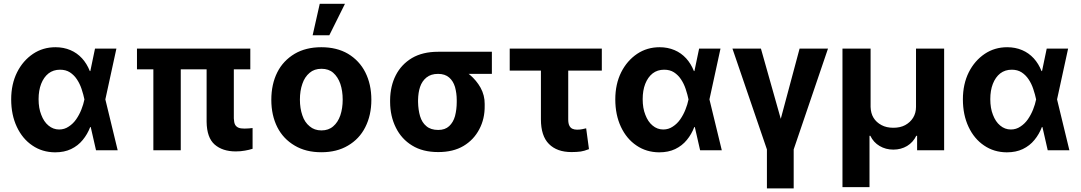

<svg xmlns="http://www.w3.org/2000/svg" viewBox="-20 -806 5797 1030"><path d="M275.4 11.2Q206.5 10.7 153.8 -25.4Q100.6 -61 70.3 -125.5Q40 -189.9 40 -272.9Q40 -355 71.8 -418.5Q103 -480.5 157.2 -517.1Q210.4 -552.7 277.8 -552.7Q321.3 -552.7 357.9 -537.1Q393.6 -522 420.4 -492.7Q445.8 -464.8 461.9 -424.8H507.3L544.9 -273.9L611.3 0H495.1L432.6 -273.9Q428.2 -296.4 417.5 -329.1Q408.2 -356.9 392.6 -380.4Q377.4 -403.3 355 -418Q333 -432.1 302.2 -432.1Q266.1 -432.1 240.2 -412.1Q214.8 -392.1 200.7 -356Q187 -320.8 187 -273.9Q187 -225.6 201.2 -190.4Q215.3 -152.8 239.7 -132.8Q265.1 -111.3 297.4 -111.3Q325.7 -111.3 348.6 -127Q372.1 -142.1 388.7 -166Q405.8 -190.9 416.5 -218.3Q427.7 -246.6 432.6 -271.5L489.7 -545.4H604.5L544.9 -271.5L507.3 -124.5H463.9Q449.2 -85.9 423.8 -55.2Q398.9 -24.4 361.3 -6.3Q324.7 11.2 275.4 11.2Z M714.8 -545.4H1322.8V-434.1H714.8ZM802.7 -545.4H949.7V0H802.7ZM1088.4 -152.8V-545.4H1234.4V-170.9Q1235.4 -147.9 1241.2 -137.2Q1247.1 -126 1260.3 -120.6Q1271 -116.2 1292.5 -116.2Q1301.3 -116.2 1315.9 -117.2Q1320.3 -117.7 1326.9 -118.4Q1333.5 -119.1 1335 -119.1V-7.8Q1314.9 -1.5 1293.9 2Q1271.5 6.3 1244.6 6.3Q1173.8 6.3 1131.3 -30.8Q1089.4 -67.9 1088.4 -152.8Z M1703.6 10.7Q1620.6 10.7 1561 -24.9Q1499.5 -61 1467.8 -123.5Q1435.5 -187.5 1435.5 -270.5Q1435.5 -354.5 1467.8 -418.5Q1499 -480.5 1561 -517.6Q1621.1 -552.7 1703.6 -552.7Q1786.6 -552.7 1846.7 -517.6Q1907.7 -481 1939.5 -418.5Q1972.2 -354 1972.2 -270.5Q1972.2 -188 1939.5 -123.5Q1907.7 -60.5 1846.7 -24.9Q1787.1 10.7 1703.6 10.7ZM1767.6 -128.4Q1792.5 -149.4 1805.7 -187Q1818.4 -225.1 1818.4 -271.5Q1818.4 -318.4 1805.7 -356.4Q1792.5 -393.6 1767.6 -415.5Q1743.2 -437 1704.6 -437Q1666 -437 1641.1 -415.5Q1614.3 -393.1 1602.1 -356.4Q1588.9 -319.3 1588.9 -271.5Q1588.9 -224.6 1602.1 -187Q1614.3 -149.9 1641.1 -128.4Q1666.5 -106.4 1704.6 -106.4Q1742.7 -106.4 1767.6 -128.4ZM1746.6 -616.7H1657.2L1695.3 -785.6H1830.6Z M2072.8 -258.3V-270Q2073.7 -344.2 2103 -401.9Q2132.8 -460.4 2189.9 -494.6Q2247.1 -528.3 2330.1 -528.3Q2340.8 -522.5 2352.1 -505.9Q2360.4 -492.2 2379.4 -473.1Q2396.5 -456.1 2427.2 -446.3Q2465.3 -434.1 2501 -404.3Q2536.1 -374.5 2558.1 -335.4Q2580.6 -293.9 2580.1 -248.5V-238.8Q2581.1 -168.9 2551.3 -112.8Q2521.5 -55.7 2466.3 -22.9Q2411.1 9.8 2331.1 9.8Q2247.6 9.8 2190.9 -25.4Q2133.8 -60.1 2103.5 -121.6Q2073.2 -182.6 2072.8 -258.3ZM2222.7 -270V-258.3Q2223.6 -216.8 2233.4 -183.1Q2243.7 -148.4 2267.1 -129.4Q2290.5 -108.9 2331.1 -108.9Q2367.7 -108.9 2389.6 -129.4Q2411.6 -149.9 2420.9 -183.1Q2430.2 -219.2 2430.2 -258.3V-270Q2430.2 -305.2 2420.9 -339.4Q2411.1 -371.6 2389.6 -390.1Q2367.2 -409.7 2330.1 -409.7Q2291.5 -409.7 2267.6 -390.1Q2243.7 -370.6 2233.4 -339.4Q2223.6 -310.1 2222.7 -270ZM2330.1 -528.3H2618.7V-409.7H2330.1Z M2714.4 -545.4H3208.5V-427.2H2714.4ZM2881.8 -166V-545.4H3028.3V-165.5Q3028.3 -144 3034.2 -132.3Q3040 -120.1 3050.8 -115.2Q3061 -110.4 3075.7 -110.4Q3091.3 -110.4 3102.5 -112.8Q3119.6 -116.2 3124.5 -117.7L3139.6 -5.9Q3112.8 4.4 3095.7 6.8Q3073.7 9.8 3045.9 9.8Q2967.8 9.8 2924.8 -33.7Q2881.8 -76.7 2881.8 -166Z M3516.1 11.2Q3447.3 10.7 3394.5 -25.4Q3341.3 -61 3311 -125.5Q3280.8 -189.9 3280.8 -272.9Q3280.8 -355 3312.5 -418.5Q3343.8 -480.5 3397.9 -517.1Q3451.2 -552.7 3518.6 -552.7Q3562 -552.7 3598.6 -537.1Q3634.3 -522 3661.1 -492.7Q3686.5 -464.8 3702.6 -424.8H3748L3785.6 -273.9L3852.1 0H3735.8L3673.3 -273.9Q3668.9 -296.4 3658.2 -329.1Q3648.9 -356.9 3633.3 -380.4Q3618.2 -403.3 3595.7 -418Q3573.7 -432.1 3543 -432.1Q3506.8 -432.1 3481 -412.1Q3455.6 -392.1 3441.4 -356Q3427.7 -320.8 3427.7 -273.9Q3427.7 -225.6 3441.9 -190.4Q3456.1 -152.8 3480.5 -132.8Q3505.9 -111.3 3538.1 -111.3Q3566.4 -111.3 3589.4 -127Q3612.8 -142.1 3629.4 -166Q3646.5 -190.9 3657.2 -218.3Q3668.5 -246.6 3673.3 -271.5L3730.5 -545.4H3845.2L3785.6 -271.5L3748 -124.5H3704.6Q3689.9 -85.9 3664.6 -55.2Q3639.6 -24.4 3602.1 -6.3Q3565.4 11.2 3516.1 11.2Z M4094.2 -4.4 3909.2 -545.4H4062L4168.5 -168.5L4269.5 -545.4H4421.9L4237.8 -4.4V204.6H4094.2Z M4644.5 197.8H4499.5V-545.4H4650.4V-232.4Q4651.4 -198.2 4666 -174.3Q4680.7 -149.9 4709 -134.8Q4735.4 -120.6 4772.5 -120.6Q4809.6 -120.6 4835.9 -134.8Q4862.8 -149.4 4878.4 -174.3Q4894 -199.7 4894 -232.4V-545.4H5044.9V0H4899.9V-77.6H4895.5Q4878.4 -42.5 4846.2 -22.9Q4813.5 -3.4 4772.5 -3.4Q4731.4 -3.4 4698.7 -22.9Q4666 -42 4648.9 -77.6H4644.5Z M5380.9 11.2Q5312 10.7 5259.3 -25.4Q5206.1 -61 5175.8 -125.5Q5145.5 -189.9 5145.5 -272.9Q5145.5 -355 5177.2 -418.5Q5208.5 -480.5 5262.7 -517.1Q5315.9 -552.7 5383.3 -552.7Q5426.8 -552.7 5463.4 -537.1Q5499 -522 5525.9 -492.7Q5551.3 -464.8 5567.4 -424.8H5612.8L5650.4 -273.9L5716.8 0H5600.6L5538.1 -273.9Q5533.7 -296.4 5522.9 -329.1Q5513.7 -356.9 5498 -380.4Q5482.9 -403.3 5460.4 -418Q5438.5 -432.1 5407.7 -432.1Q5371.6 -432.1 5345.7 -412.1Q5320.3 -392.1 5306.2 -356Q5292.5 -320.8 5292.5 -273.9Q5292.5 -225.6 5306.6 -190.4Q5320.8 -152.8 5345.2 -132.8Q5370.6 -111.3 5402.8 -111.3Q5431.2 -111.3 5454.1 -127Q5477.5 -142.1 5494.1 -166Q5511.2 -190.9 5522 -218.3Q5533.2 -246.6 5538.1 -271.5L5595.2 -545.4H5710L5650.4 -271.5L5612.8 -124.5H5569.3Q5554.7 -85.9 5529.3 -55.2Q5504.4 -24.4 5466.8 -6.3Q5430.2 11.2 5380.9 11.2Z"/></svg>

Font: My Font
Style: Bold
Weight: 500
Designer: Rasmus Andersson
Foundry: rsms
Version: Version 0.001